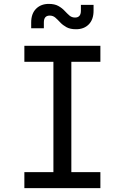

<svg xmlns="http://www.w3.org/2000/svg" viewBox="-20 -965 640 985"><path d="M105 0V-82H254V-648H105V-730H495V-648H346V-82H495V0ZM370 -815Q340 -815 321 -825.5Q302 -836 289 -850Q276 -864 264 -874.5Q252 -885 235 -885Q205 -885 205 -850V-820H140V-850Q140 -895 165 -920Q190 -945 230 -945Q260 -945 279 -934.5Q298 -924 311 -910Q324 -896 336 -885.5Q348 -875 365 -875Q395 -875 395 -910V-940H460V-910Q460 -865 435.5 -840Q411 -815 370 -815Z"/></svg>

Font: Liga JetBrainsMono Nerd Font
Style: Regular
Weight: 400
Designer: Philipp Nurullin, Konstantin Bulenkov
Foundry: JetBrains
Version: Version 2.225; ttfautohint (v1.8.3)